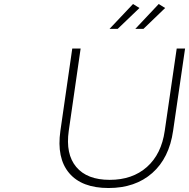

<svg xmlns="http://www.w3.org/2000/svg" viewBox="-20 -943 949 964"><path d="M283.2 -286.1 342.8 -699.2H384.8L325.2 -286.1Q308.6 -169.4 362.8 -104.7Q417 -40 530.8 -40Q645 -40 717.8 -104.7Q790.5 -169.4 807.1 -286.1L867.2 -699.2H909.2L849.1 -286.1Q829.6 -149.4 744.4 -74.2Q659.2 1 524.9 1Q390.6 1 327.1 -74.2Q263.7 -149.4 283.2 -286.1ZM529.8 -797.9 647.9 -922.9 680.2 -902.8 570.8 -797.9ZM659.2 -797.9 776.9 -922.9 809.1 -902.8 700.2 -797.9Z"/></svg>

Font: Trueno UltraLight
Style: Italic
Weight: 250
Designer: Julieta Ulanovsky
Foundry: Julieta Ulanovsky
Version: Version 3.001b | FøM Fix